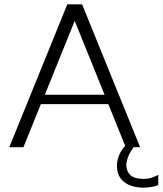

<svg xmlns="http://www.w3.org/2000/svg" viewBox="-20 -680 751 887"><path d="M22.9 0 290.9 -660H359.3L627.3 0H560.9L464.6 -238.2L508.5 -199H141.7L184.6 -238.2L88.3 0ZM170 -200 158.3 -242.4H491.9L480.2 -200L314.2 -610.6H336.1ZM642.2 187Q609 187 581 176.3Q552.9 165.6 536.5 143.1Q520.1 120.5 520.1 85.5Q520.1 66.8 527.9 43Q535.7 19.3 560.7 -9.9H605.4Q583.9 15.8 573.8 39.9Q563.6 64 563.6 82.5Q563.6 111.2 582.3 128.8Q601 146.4 644.4 146.4Q665.7 146.4 682.8 140.1Q699.8 133.9 711.1 127.8V175.4Q699.4 180 681 183.5Q662.5 187 642.2 187Z"/></svg>

Font: Panamera Thin
Style: Regular
Weight: 100
Designer: Bastien Sozeau
Foundry: NBR — Bastien Sozeau
Version: Version 3.003;gftools[0.9.33]